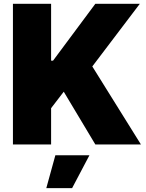

<svg xmlns="http://www.w3.org/2000/svg" viewBox="-20 -747 754 993"><path d="M46.9 0V-727.3H244.3V-433.2H254.3L473 -727.3H703.1L457.4 -403.4L708.8 0H473L309.7 -272.7L244.3 -187.5V0ZM219.5 225.9 266.3 56.1H442.5L353 225.9Z"/></svg>

Font: Karasuma Gothic
Style: Black
Weight: 900
Designer: Rasmus Andersson / Ryoko Nishizuka
Foundry: Genbu
Version: Version 1.00